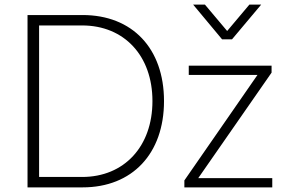

<svg xmlns="http://www.w3.org/2000/svg" viewBox="-20 -810 1219 830"><path d="M99 0H337C552 0 689 -146 689 -373C689 -601 552 -745 337 -745H99ZM149 -45V-700H335C517 -700 639 -569 639 -373C639 -177 517 -45 335 -45ZM777 0H1157V-40H837L1154 -496V-526H796V-486H1093L777 -30ZM815 -790 940 -640H983L1109 -790H1058L962 -676L866 -790Z"/></svg>

Font: Mluvka ExtraLight
Style: Regular
Weight: 200
Designer: Modified by Jiří Krblich, Original typeface by Gumpita Rahayu
Foundry: Gumpita Rahayu & Jiří Krblich
Version: Version 2.000;Glyphs 3.1.1 (3134)